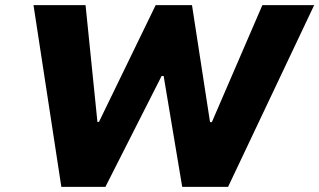

<svg xmlns="http://www.w3.org/2000/svg" viewBox="-20 -725 1239 745"><path d="M218 0 110 -705H312L358 -252H364L584 -705H725L795 -251H802L998 -705H1199L865 0H687L615 -430H607L389 0Z"/></svg>

Font: Nunito Sans 6pt Black
Style: Italic
Weight: 900
Italic angle: -9°
Version: Version 3.101;gftools[0.9.27]